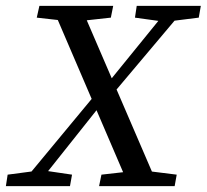

<svg xmlns="http://www.w3.org/2000/svg" viewBox="-23 -633 703 653"><path d="M-3 0 3 -39 109 -53H127L222 -39L215 0ZM43 0 309 -321 337 -298 100 0ZM102 -573 111 -613H362L354 -573L236 -560H218ZM416 0 153 -613H251L515 0ZM314 0 322 -39 446 -53H466L578 -39L571 0ZM319 -320 557 -613H613L346 -296ZM436 -573 442 -613H660L653 -573L549 -560H530Z"/></svg>

Font: Lisu Bosa Medium
Style: Italic
Weight: 500
Italic angle: -19°
Designer: David Morse, Annie Olsen, Victor Gaultney, Frank Grießhammer (Latin)
Foundry: SIL International
Version: Version 2.000